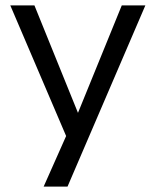

<svg xmlns="http://www.w3.org/2000/svg" viewBox="-20 -508 572 708"><path d="M141 180 233 -27V15L18 -488H107L278 -66H257L429 -488H516L229 180Z"/></svg>

Font: Nunito Sans 11pt
Style: Regular
Weight: 400
Version: Version 3.101;gftools[0.9.27]